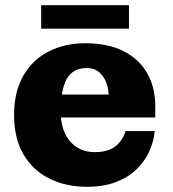

<svg xmlns="http://www.w3.org/2000/svg" viewBox="-20 -705 664 737"><path d="M314 12Q232 12 168.5 -20Q105 -52 69.5 -113.5Q34 -175 34 -264Q34 -352 69 -413.5Q104 -475 166 -507Q228 -539 307 -539L312 -444Q280 -444 258 -427.5Q236 -411 224.5 -374Q213 -337 213 -277Q213 -205 248.5 -163Q284 -121 345 -121Q379 -121 402.5 -131.5Q426 -142 440.5 -160.5Q455 -179 462 -202H574Q570 -161 552.5 -123Q535 -85 503.5 -54.5Q472 -24 424.5 -6Q377 12 314 12ZM116 -254V-342H397L576 -298V-254ZM397 -342Q396 -369 386 -392.5Q376 -416 358 -430Q340 -444 312 -444L307 -539Q395 -539 454.5 -508.5Q514 -478 545 -424Q576 -370 576 -298ZM138 -595V-685H475V-595Z"/></svg>

Font: Montagu Slab 24pt
Style: Bold
Weight: 700
Designer: Florian Karsten
Foundry: Florian Karsten
Version: Version 1.000